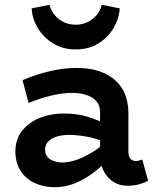

<svg xmlns="http://www.w3.org/2000/svg" viewBox="-20 -766 648 800"><path d="M510 8Q479 8 453.5 -7.5Q428 -23 412.5 -52.5Q397 -82 397 -124V-298Q397 -327 381.5 -344.5Q366 -362 339.5 -370.5Q313 -379 281 -379Q241 -379 194.5 -368Q148 -357 99 -337L74 -432Q130 -456 188 -469.5Q246 -483 298 -483Q368 -483 416.5 -460Q465 -437 490 -395Q515 -353 515 -293V-135Q515 -114 523.5 -104.5Q532 -95 545 -95Q553 -95 560.5 -97.5Q568 -100 573 -101L597 -13Q586 -6 562.5 1Q539 8 510 8ZM207 14Q164 14 126.5 -2.5Q89 -19 66.5 -53Q44 -87 44 -137Q45 -189 74.5 -224Q104 -259 149 -276Q194 -293 243 -293Q304 -293 347 -279Q390 -265 435 -244V-166Q382 -190 340 -197Q298 -204 267 -204Q241 -204 218.5 -197.5Q196 -191 182 -177.5Q168 -164 168 -142Q168 -124 178 -112Q188 -100 205.5 -94.5Q223 -89 242 -89Q264 -89 294.5 -98.5Q325 -108 361 -129.5Q397 -151 435 -186L432 -103Q398 -67 361 -40.5Q324 -14 286 0Q248 14 207 14ZM295 -560Q242 -560 201.5 -585Q161 -610 137.5 -649Q114 -688 112 -731L186 -746Q193 -721 208.5 -702.5Q224 -684 246.5 -673.5Q269 -663 296 -663Q322 -663 344 -673.5Q366 -684 382 -702.5Q398 -721 404 -746L479 -731Q476 -688 453 -649Q430 -610 390 -585Q350 -560 295 -560Z"/></svg>

Font: BioRhyme
Style: Bold
Weight: 700
Designer: Aoife Mooney
Foundry: Aoife Mooney Type
Version: Version 1.600;gftools[0.9.33]